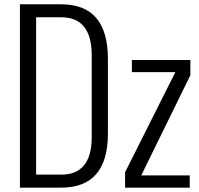

<svg xmlns="http://www.w3.org/2000/svg" viewBox="-20 -860 910 880"><path d="M553.2 0V-70.3L783.7 -529.3H584.5V-585H852.5V-515.1L627.4 -56.2H849.6V0ZM145.5 -59.6H260.3Q400.4 -59.6 400.4 -231.4V-606.4Q400.4 -780.8 260.3 -780.8H145.5ZM260.3 -840.3Q474.6 -840.3 474.6 -589.8V-248Q474.6 0 260.3 0H71.3V-840.3Z"/></svg>

Font: Oswald-Light
Style: Light
Weight: 300
Designer: vernon adams
Foundry: vernon adams
Version: Version ; ttfautohint (v0.92.18-e454-dirty) -l 8 -r 50 -G 20